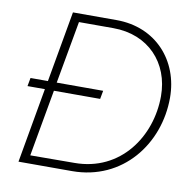

<svg xmlns="http://www.w3.org/2000/svg" viewBox="-79 -780 869 859"><g transform="rotate(10 356.0 -350.0)"><path d="M41 -340H120L60 0H303C533 0 678 -189 678 -399C678 -567 562 -700 382 -700H184L127 -378H48ZM107 -37 161 -340H371L378 -378H167L218 -662H374C534 -662 637 -550 637 -399C637 -216 517 -38 307 -38Z"/></g></svg>

Font: Fixel Display 20240404 ExLight
Style: Italic
Weight: 200
Italic angle: -10°
Designer: AlfaBravo + MacPaw
Foundry: Kyrylo Tkachov, Marchela Mozhyna, Serhii Makarenko, Maria Weinstein, Zakhar Kryvoshyya
Version: Version 1.211;Glyphs 3.2 (3225)